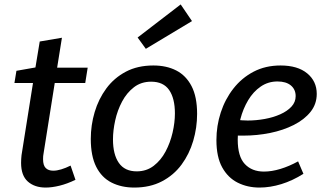

<svg xmlns="http://www.w3.org/2000/svg" viewBox="-20 -835 1465 865"><path d="M186 10Q136 10 105.5 -17Q75 -44 75 -101Q75 -110 75.5 -118.5Q76 -127 77 -136L131 -476L142 -461H45L54 -516L156 -534L137 -515L159 -648L259 -665L235 -515L226 -530H375L364 -461H213L229 -476L176 -142Q175 -138 174.5 -131.5Q174 -125 174 -118Q174 -90 186 -78Q198 -66 220 -66Q236 -66 256 -72Q276 -78 298 -89L320 -25Q283 -7 248.5 1.5Q214 10 186 10Z M585 10Q527 10 482.5 -12.5Q438 -35 413.5 -83.5Q389 -132 389 -209Q389 -271 406.5 -330Q424 -389 459 -436.5Q494 -484 547 -512Q600 -540 671 -540Q730 -540 774 -517.5Q818 -495 843 -447Q868 -399 868 -322Q868 -260 850.5 -200.5Q833 -141 798 -93.5Q763 -46 709.5 -18Q656 10 585 10ZM596 -63Q640 -63 672.5 -88Q705 -113 726 -152.5Q747 -192 757.5 -237.5Q768 -283 768 -324Q768 -392 742 -429.5Q716 -467 661 -467Q616 -467 583.5 -442Q551 -417 530 -377.5Q509 -338 499 -292.5Q489 -247 489 -207Q489 -139 515.5 -101Q542 -63 596 -63ZM637 -615 600 -666 794 -815 845 -740Z M1149 10Q1095 10 1051 -12Q1007 -34 981 -81Q955 -128 955 -204Q955 -268 974.5 -328Q994 -388 1031.5 -436Q1069 -484 1122.5 -512Q1176 -540 1244 -540Q1321 -540 1364 -504.5Q1407 -469 1407 -412Q1407 -366 1379 -331Q1351 -296 1303.5 -272Q1256 -248 1197 -236Q1138 -224 1076 -224Q1067 -224 1058 -224Q1049 -224 1040 -225L1046 -295Q1058 -294 1070.5 -293Q1083 -292 1096 -292Q1134 -292 1172.5 -299Q1211 -306 1242.5 -320Q1274 -334 1293 -354.5Q1312 -375 1312 -402Q1312 -432 1290.5 -450Q1269 -468 1230 -468Q1188 -468 1154.5 -445Q1121 -422 1098 -383.5Q1075 -345 1063 -298.5Q1051 -252 1051 -206Q1051 -130 1083 -96Q1115 -62 1169 -62Q1204 -62 1243.5 -74Q1283 -86 1323 -108L1347 -52Q1298 -21 1247.5 -5.5Q1197 10 1149 10Z"/></svg>

Font: Bitter Thin Medium
Style: Italic
Weight: 500
Italic angle: -9°
Version: Version 3.021